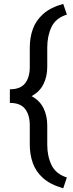

<svg xmlns="http://www.w3.org/2000/svg" viewBox="-20 -800 378 998"><path d="M327.6 122.6 308.6 178.7Q242.2 159.7 204.3 126Q166.5 92.3 150.6 47.6Q134.8 2.9 134.8 -48.3V-148.9Q134.8 -202.1 110.6 -233.6Q86.4 -265.1 31.2 -265.1V-335.9Q86.4 -335.9 110.6 -367.2Q134.8 -398.4 134.8 -451.7V-552.7Q134.8 -604 150.6 -648.7Q166.5 -693.4 204.3 -727.3Q242.2 -761.2 308.6 -779.8L327.6 -724.1Q269.5 -706.1 247.6 -659.4Q225.6 -612.8 225.6 -552.7V-451.7Q225.6 -402.8 206.1 -363Q186.5 -323.2 144 -300.3Q186.5 -277.8 206.1 -237.8Q225.6 -197.8 225.6 -148.9V-48.3Q225.6 11.7 247.8 57.9Q270 104 327.6 122.6Z"/></svg>

Font: Vazirmatn RD FD
Style: Regular
Weight: 400
Designer: Saber Rastikerdar
Foundry: Saber Rastikerdar
Version: Version 33.003